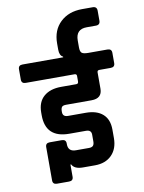

<svg xmlns="http://www.w3.org/2000/svg" viewBox="-100 -937 799 1069"><g transform="rotate(-10 300.0 -402.5)"><path d="M386 -701V-662Q386 -639 395 -631Q404 -623 432 -623H540Q564 -623 564 -600V-542Q564 -519 540 -519H476Q464 -519 464 -507V-415Q464 -360 404 -360H260Q242 -360 236 -352.5Q230 -345 230 -328V-324Q230 -297 260 -297H360Q422 -297 456 -267Q490 -237 490 -179V-131Q490 -71 455 -35.5Q420 0 360 0H292Q244 0 230 -28H226V41Q226 64 202 64H134Q110 64 110 41V-147Q110 -170 134 -170H202Q226 -170 226 -147V-143Q226 -101 270 -101H344Q360 -101 367 -108.5Q374 -116 374 -133V-171Q374 -198 344 -198H250Q116 -198 116 -326V-341Q116 -401 152 -432Q188 -463 250 -463H336Q348 -463 348 -477V-507Q348 -519 336 -519H60Q36 -519 36 -542V-600Q36 -623 60 -623H290V-627Q270 -636 270 -670V-705Q270 -780 317 -824.5Q364 -869 440 -869H500Q524 -869 524 -845V-789Q524 -765 500 -765H448Q386 -765 386 -701Z"/></g></svg>

Font: RajdhaniMono
Style: Bold
Weight: 700
Monospace: yes
Designer: Satya Rajpurohit, Jyotish Sonowal
Foundry: Indian Type Foundry
Version: Version 1.201;PS 1.0;hotconv 1.0.78;makeotf.lib2.5.61930; tt